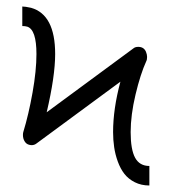

<svg xmlns="http://www.w3.org/2000/svg" viewBox="-20 -617 526 590"><path d="M48.5 -552V-567V-597Q57.5 -597 75.5 -593Q149.5 -572 149.5 -451Q149.5 -383 123.5 -272L389.5 -468Q395 -473 405 -473Q422 -473 428.5 -458Q432 -449.5 432 -442Q432 -433.5 429.5 -429Q411.5 -389.5 396.5 -326.5Q381.5 -263.5 381.5 -211Q381.5 -157.5 395.2 -132.2Q409 -107 439 -107V-77V-47Q414 -47 394.2 -57Q374.5 -67 362.2 -82.8Q350 -98.5 342 -120.5Q334 -142.5 330.8 -164.8Q327.5 -187 327.5 -211Q327.5 -282.5 350 -366L92 -176Q85.5 -171 77.5 -171Q74 -171 70 -172Q61 -174 55.8 -182.5Q50.5 -191 50.5 -202Q50.5 -208 51.5 -211Q68 -265 80 -332.5Q92 -400 92 -451Q92 -525.5 64 -535Q57 -537 48.5 -537Z"/></svg>

Font: 3270 Nerd Font Mono SemCond
Style: Regular
Weight: 400
Monospace: yes
Version: Version 3.0.1;Nerd Fonts 3.1.1